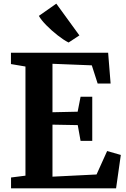

<svg xmlns="http://www.w3.org/2000/svg" viewBox="-20 -1032 692 1052"><path d="M119.5 -69.5V-667.5L40 -681V-743H572.5L586 -574.5H515L483 -674L267.5 -682.5V-417L405.5 -420L421.5 -502H485.5V-260H421.5L406 -346.5L267.5 -349V-64L509 -76L567 -204.5L642 -183L616 0H40.5V-59.5ZM355 -799.5Q329 -812.5 295.8 -838.5Q262.5 -864.5 234 -893.5Q205.5 -922.5 193 -945L288.5 -1012L415 -838L356.5 -799.5Z"/></svg>

Font: Merriweather
Style: Bold
Weight: 700
Designer: Eben Sorkin
Foundry: Eben Sorkin
Version: Version 2.100; ttfautohint (v1.7.19-72a1) -l 8 -r 50 -G 200 